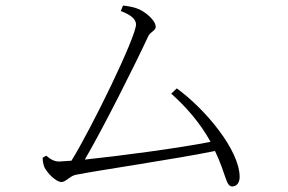

<svg xmlns="http://www.w3.org/2000/svg" viewBox="-20 -700 1040 693"><path d="M134 -131C134 -119 136 -108 140 -97C151 -74 183 -43 202 -43C217 -43 233 -65 253 -69C351 -88 608 -125 756 -155C796 -72 795 -27 818 -27C836 -27 845 -43 845 -61C845 -159 719 -308 618 -381L598 -362C649 -317 703 -256 740 -188C623 -165 411 -137 286 -124C352 -236 470 -472 515 -569C523 -586 542 -589 542 -603C542 -626 505 -659 473 -670C463 -674 442 -678 424 -680L416 -660C449 -648 471 -632 471 -612C471 -567 312 -240 238 -120L194 -117C177 -117 163 -124 147 -138Z"/></svg>

Font: Noto Serif TC ExtraLight
Style: Regular
Weight: 200
Designer: Ryoko NISHIZUKA 西塚涼子 (kana & ideographs); Frank Grießhammer (Latin, Greek & Cyrillic); Wenlong ZHANG 张文龙 (bopomofo); San
Foundry: Adobe
Version: Version 2.001;hotconv 1.1.0;makeotfexe 2.6.0